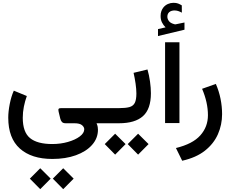

<svg xmlns="http://www.w3.org/2000/svg" viewBox="-20 -875 1635 1363"><path d="M170.4 -193.4Q157.2 -156.7 149.4 -117.7Q141.6 -78.6 141.6 -39.1Q141.6 63 193.1 105.2Q244.6 147.5 351.1 147.5Q410.2 147.5 462.2 132.6Q514.2 117.7 546.1 93.8Q578.1 69.8 578.1 42.5Q578.1 26.9 562 13.4Q545.9 0 507.8 0H446.3Q427.7 0 419.4 -9.5Q411.1 -19 407.7 -33.7L396 -82.5Q392.6 -97.2 396.5 -102.3Q400.4 -107.4 413.1 -107.4H711.4V0H665.5Q672.4 16.1 673.8 26.9Q675.3 37.6 675.3 45.9Q675.3 106.9 633.5 153.8Q591.8 200.7 518.8 227.1Q445.8 253.4 351.6 253.4Q203.6 253.4 121.1 179.7Q38.6 106 38.6 -39.6Q38.6 -83 49.1 -136.7Q59.6 -190.4 78.1 -231.4ZM700.2 0V-107.4H771V0ZM355 393.1 428.7 319.3 502.9 393.1 428.7 467.8ZM191.9 393.1 265.6 319.3 339.8 393.1 265.6 467.8Z M1026.9 -381.8Q1038.6 -341.8 1044.9 -296.6Q1051.3 -251.5 1051.3 -212.9Q1051.3 -101.1 994.9 -50.5Q938.5 0 824.2 0H751.5V-107.4H824.2Q871.6 -107.4 898.4 -114.7Q925.3 -122.1 936.8 -144.5Q948.2 -167 948.2 -211.4Q948.2 -241.2 942.4 -282Q936.5 -322.8 928.2 -357.9ZM886.7 147.9 960.4 74.2 1034.7 147.9 960.4 222.7ZM723.6 147.9 797.4 74.2 871.6 147.9 797.4 222.7Z M1155.3 -680.7Q1139.6 -696.3 1129.9 -715.8Q1120.1 -735.4 1120.1 -761.7Q1120.1 -780.8 1125.5 -795.9Q1130.9 -811 1140.1 -822.3Q1153.3 -838.4 1172.1 -846.7Q1190.9 -855 1210.9 -855Q1231.4 -855 1244.1 -850.1Q1256.8 -845.2 1270.5 -836.9L1271 -785.2Q1256.3 -793 1244.4 -796.9Q1232.4 -800.8 1217.8 -800.8Q1209 -800.8 1199 -798.1Q1189 -795.4 1181.2 -788.6Q1168 -776.9 1168 -755.4Q1168.5 -739.7 1179 -725.6Q1189.5 -711.4 1213.4 -704.6Q1215.8 -704.1 1218.3 -703.1Q1220.7 -702.1 1223.6 -702.1Q1226.1 -702.1 1228 -702.6L1289.6 -715.3V-664.1L1101.6 -619.1V-668.5ZM1151.9 -574.9H1253.9V-1.4H1151.9Z M1512.2 -279.3Q1534.7 -228 1545.7 -173.1Q1556.6 -118.2 1556.6 -64.9Q1556.6 10.7 1526.9 78.1Q1497.1 145.5 1434.6 194.8Q1372.1 244.1 1273.4 266.1L1229 175.8Q1347.7 147 1401.9 86.2Q1456.1 25.4 1456.1 -57.1Q1456.1 -147.5 1414.6 -244.6Z"/></svg>

Font: Vazir Medium WOL-UI
Style: Medium-WOL-UI
Weight: 500
Designer: Saber Rastikerdar
Foundry: Saber Rastikerdar
Version: Version 30.1.0